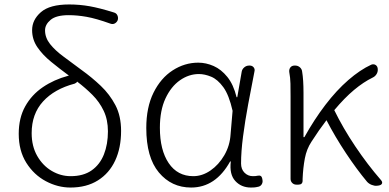

<svg xmlns="http://www.w3.org/2000/svg" viewBox="-20 -828 1743 861"><path d="M296 13Q239 13 185.5 -15.5Q132 -44 98 -98Q64 -152 64 -228Q64 -299 93 -351Q122 -403 172 -437Q222 -471 285 -488L289 -489Q247 -520 209 -551Q171 -582 147.5 -616.5Q124 -651 124 -693Q124 -739 163.5 -773.5Q203 -808 290 -808Q337 -808 382 -800Q427 -792 491 -772Q502 -769 506.5 -759Q511 -749 508 -738Q504 -728 495 -723Q486 -718 475 -722Q411 -745 368.5 -752.5Q326 -760 288 -760Q232 -760 207 -739Q182 -718 182 -692Q182 -659 204.5 -630.5Q227 -602 264.5 -574.5Q302 -547 346 -514Q392 -481 432 -443Q472 -405 497.5 -356.5Q523 -308 523 -241Q523 -165 496.5 -108Q470 -51 419 -19Q368 13 296 13ZM326 -462Q324 -457 315 -453Q224 -429 173 -373Q122 -317 122 -231Q122 -172 147 -128.5Q172 -85 212 -61.5Q252 -38 297 -38Q354 -38 391 -64Q428 -90 446 -135.5Q464 -181 464 -239Q464 -291 445 -331Q426 -371 394.5 -402.5Q363 -434 326 -462Z M837 13Q749 13 692.5 -54.5Q636 -122 636 -254Q636 -347 668.5 -412.5Q701 -478 754.5 -512.5Q808 -547 869 -547Q904 -547 938 -532Q972 -517 999.5 -483Q1027 -449 1041 -392H1044L1064 -507Q1066 -518 1075.5 -526Q1085 -534 1097 -534H1100Q1111 -534 1117.5 -526Q1124 -518 1121 -507Q1107 -436 1093 -361Q1079 -286 1070 -217Q1061 -148 1061 -95Q1061 -69 1076.5 -53.5Q1092 -38 1114 -38Q1128 -38 1135 -40Q1153 -44 1156 -27L1157 -21Q1159 -12 1154.5 -3Q1150 6 1140 9Q1134 10 1128 11.5Q1122 13 1105 13Q1062 13 1035 -16.5Q1008 -46 1015 -104H1012Q947 13 837 13ZM847 -38Q887 -38 924 -63.5Q961 -89 986 -132Q1011 -175 1014 -226L1023 -331Q1007 -402 981.5 -437Q956 -472 927 -484Q898 -496 872 -496Q827 -496 787 -468Q747 -440 722 -386.5Q697 -333 697 -255Q697 -155 736.5 -96.5Q776 -38 847 -38Z M1670 5Q1659 6 1646.5 1Q1634 -4 1626 -13Q1580 -68 1531.5 -141Q1483 -214 1444 -289Q1411 -246 1377 -193Q1355 -160 1347 -117.5Q1339 -75 1337 -26V-18Q1337 0 1318 0H1309Q1298 0 1290.5 -7.5Q1283 -15 1283 -26V-395Q1283 -427 1282.5 -453Q1282 -479 1277 -506Q1276 -518 1282.5 -526Q1289 -534 1301 -534H1304Q1316 -534 1325 -526Q1334 -518 1335 -506Q1341 -471 1341 -412V-213H1345Q1389 -292 1439 -357.5Q1489 -423 1542 -469Q1595 -515 1645 -538Q1656 -542 1664.5 -536.5Q1673 -531 1674 -519V-518Q1675 -506 1668.5 -495.5Q1662 -485 1651 -480Q1610 -460 1567.5 -424.5Q1525 -389 1479 -334Q1518 -254 1573 -172Q1628 -90 1688 -21Q1696 -12 1693 -5Q1690 2 1678 4Z"/></svg>

Font: Chiron GoRound TC L
Style: Regular
Weight: 300
Designer: Ryoko NISHIZUKA 西塚涼子 (kana, bopomofo & ideographs); Paul D. Hunt (Latin, Greek & Cyrillic); Sandoll Communications 산돌커뮤니
Foundry: Adobe
Version: Version 1.000;hotconv 1.1.1;makeotfexe 2.6.0